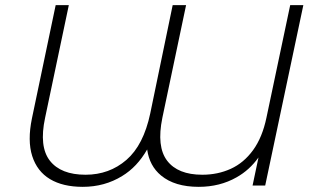

<svg xmlns="http://www.w3.org/2000/svg" viewBox="-20 -720 1232 745"><path d="M1157 -700 1009 0H960L983 -109Q948 -60 898 -32Q833 5 751 5Q658 5 605 -39Q560 -76 551 -140Q512 -72 454 -37Q386 5 301 5Q224 5 174 -25Q124 -55 105 -114.5Q86 -174 104 -261L196 -700H247L155 -263Q131 -151 173.5 -96.5Q216 -42 312 -42Q404 -42 470.5 -99.5Q537 -157 563 -280L650 -700H702L610 -263Q587 -151 628.5 -96.5Q670 -42 765 -42Q825 -42 875.5 -65Q926 -88 962 -137.5Q998 -187 1014 -264L1106 -700Z"/></svg>

Font: Montserrat Thin Light
Style: Italic
Weight: 300
Italic angle: -11.3°
Version: Version 9.000